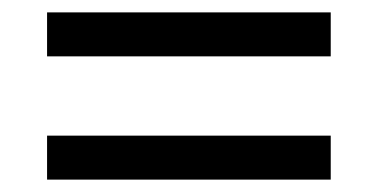

<svg xmlns="http://www.w3.org/2000/svg" viewBox="-20 -507 612 310"><path d="M56 -416V-487H514V-416ZM56 -217V-288H514V-217Z"/></svg>

Font: guzrati25
Style: Book
Weight: 400
Designer: Jelle Bosma - Monotype Design Team, Universal Thirst
Foundry: Monotype Imaging Inc.
Version: Version 2.106